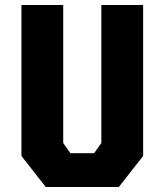

<svg xmlns="http://www.w3.org/2000/svg" viewBox="-20 -750 660 770"><path d="M163.5 0H456.5L554 -124.5V-730H386.5V-176.5L357.5 -135.5H262.5L233.5 -176.5V-730H66V-124.5Z"/></svg>

Font: Monaspace Krypton ExtraBold
Style: Regular
Weight: 800
Designer: Riley Cran & the Lettermatic Team
Foundry: Lettermatic
Version: Version 1.101 (Monaspace Krypton)